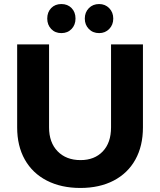

<svg xmlns="http://www.w3.org/2000/svg" viewBox="-20 -920 793 951"><path d="M379 -127Q448 -127 489 -170Q530 -213 530 -289V-700H688V-289Q688 -197 650.5 -129.5Q613 -62 543 -25.5Q473 11 378 11Q283 11 212 -25.5Q141 -62 103 -129.5Q65 -197 65 -289V-700H223V-289Q223 -214 265.5 -170.5Q308 -127 379 -127ZM354 -828Q354 -797 334.5 -776.5Q315 -756 284 -756Q253 -756 233.5 -776.5Q214 -797 214 -828Q214 -860 233.5 -880Q253 -900 284 -900Q315 -900 334.5 -880Q354 -860 354 -828ZM541 -828Q541 -797 521 -776.5Q501 -756 471 -756Q440 -756 420 -776.5Q400 -797 400 -828Q400 -859 420 -879.5Q440 -900 471 -900Q501 -900 521 -879.5Q541 -859 541 -828Z"/></svg>

Font: Montserrat arm2 SemiBold
Style: Regular
Weight: 600
Designer: Julieta Ulanovsky
Foundry: Julieta Ulanovsky
Version: Version 6.000